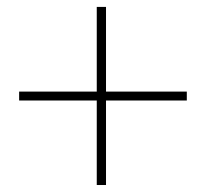

<svg xmlns="http://www.w3.org/2000/svg" viewBox="-20 -609 602 558"><path d="M288.1 -342.8H522.9V-316.9H288.1V-71.3H261.2V-316.9H35.6V-342.8H261.2V-588.9H288.1Z"/></svg>

Font: Roboto Thin
Style: Regular
Weight: 250
Designer: Google
Version: Version 2.134; 2016